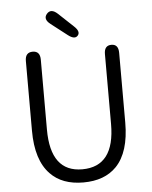

<svg xmlns="http://www.w3.org/2000/svg" viewBox="-62 -998 840 1062"><g transform="rotate(-5 358.0 -467.0)"><path d="M175 -55Q99 -133 99 -297V-684Q99 -732 141 -732Q182 -732 182 -684V-296Q182 -60 358 -60Q538 -60 538 -296V-684Q538 -732 578 -732Q617 -732 617 -684V-297Q617 -133 542 -55Q476 13 358 13Q240 13 175 -55ZM397 -799Q379 -778 342 -807L253 -876Q214 -906 238 -934Q262 -962 298 -929L380 -852Q415 -820 397 -799Z"/></g></svg>

Font: Resource Han Rounded KR Normal
Style: Regular
Weight: 350
Designer: Cyano Hao (round all glyphs); Ryoko NISHIZUKA 西塚涼子 (kana, bopomofo & ideographs); Paul D. Hunt (Latin, Greek & Cyrillic)
Foundry: Cyano Hao
Version: 0.990